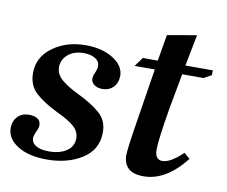

<svg xmlns="http://www.w3.org/2000/svg" viewBox="-71 -620 839 711"><g transform="rotate(10 349.0 -265.0)"><path d="M-5 -82Q-5 -108 11 -125Q27 -142 54 -142Q98 -141 98 -110Q98 -99 90 -84Q83 -67 83 -60Q83 -42 100 -31.5Q117 -21 150 -21Q189 -21 215 -38Q241 -55 241 -87Q240 -113 219 -131Q198 -149 155 -169Q103 -194 72 -222Q41 -250 41 -297Q41 -357 92.5 -394.5Q144 -432 216 -432Q278 -432 319.5 -406Q361 -380 361 -342Q361 -316 345 -299.5Q329 -283 304 -283Q285 -283 273 -292Q261 -301 261 -314Q261 -326 268 -339Q274 -353 274 -363Q274 -381 257.5 -391.5Q241 -402 213 -402Q177 -402 154.5 -382.5Q132 -363 132 -334Q133 -308 154.5 -289Q176 -270 221 -248Q271 -224 302.5 -197Q334 -170 334 -125Q334 -60 279.5 -25Q225 10 146 10Q78 10 36.5 -16Q-5 -42 -5 -82Z M434 -57Q434 -81 451 -186L483 -388H407L432 -422H488L505 -521L615 -540L592 -422H695V-404L666 -388H586L562 -258Q541 -135 541 -97Q541 -59 569 -59Q599 -59 645 -103L667 -84Q594 9 510 9Q470 9 452 -9Q434 -27 434 -57Z"/></g></svg>

Font: Unna Medium
Style: Italic
Weight: 500
Italic angle: -8.05°
Designer: Jorge de Buen Unna
Foundry: Omnibus-Type
Version: Version 2.008